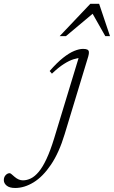

<svg xmlns="http://www.w3.org/2000/svg" viewBox="-226 -700 582 980"><path d="M104 -15Q75.5 79.5 34.2 140.5Q-7 201.5 -54.2 230.5Q-101.5 259.5 -148.5 259.5Q-177.5 259.5 -192 247.5Q-206.5 235.5 -206.5 219.5Q-206.5 204 -197.2 194Q-188 184 -176.5 184Q-173 184 -167 189.2Q-161 194.5 -151 203Q-141 211.5 -130.5 216Q-120 220.5 -109 220.5Q-89 220.5 -68.8 210.8Q-48.5 201 -28.5 177.2Q-8.5 153.5 11 112Q30.5 70.5 50 7.5L179 -416.5L187.5 -404Q171 -404.5 149 -397.5Q127 -390.5 99.8 -373.2Q72.5 -356 39 -324L27.5 -337.5Q64.5 -380 95.8 -404.8Q127 -429.5 152.8 -440Q178.5 -450.5 198 -450.5Q213 -450.5 220 -446.8Q227 -443 227.8 -434.5Q228.5 -426 224.5 -412ZM78.5 -515.5 235 -680.5H280L335.5 -515.5H311.5L241 -640H259L110.5 -515.5Z"/></svg>

Font: Newsreader 16pt 16pt Light
Style: Italic
Weight: 300
Italic angle: -17°
Version: Version 1.003